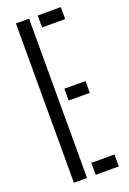

<svg xmlns="http://www.w3.org/2000/svg" viewBox="-153 -853 609 906"><g transform="rotate(-20 151.0 -400.0)"><path d="M53 0V-800H119V0ZM162.5 -740V-800H278.5V-740ZM162.5 -373V-432.5H268.5V-373ZM162.5 0V-60H278.5V0Z"/></g></svg>

Font: Big Shoulders Stencil Display
Style: Regular
Weight: 400
Designer: Patric King
Foundry: XO Type Co
Version: Version 1.000